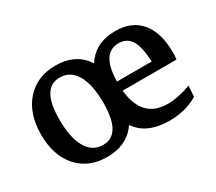

<svg xmlns="http://www.w3.org/2000/svg" viewBox="-81 -530 785 697"><g transform="rotate(-30 311.5 -182.0)"><path d="M199.2 8.8Q121.6 8.8 75.9 -42.5Q30.3 -93.8 30.3 -181.2Q30.3 -269 76.4 -321Q122.6 -373 200.7 -373Q275.9 -373 316.2 -323.7Q356.4 -274.4 356.4 -182.6Q356.4 -90.3 315.7 -40.8Q274.9 8.8 199.2 8.8ZM461.4 7.8Q377 7.8 335.9 -37.8Q294.9 -83.5 294.9 -176.8Q294.9 -271.5 335.2 -322.3Q375.5 -373 450.7 -373Q520 -373 557.1 -328.4Q594.2 -283.7 594.2 -200.2Q594.2 -192.9 593.8 -185.8Q593.3 -178.7 592.3 -171.9L511.2 -187Q511.2 -261.7 494.4 -295.2Q477.5 -328.6 439.5 -328.6Q365.2 -328.6 365.2 -204.6Q365.2 -48.3 485.8 -48.3Q529.3 -48.3 583 -68.4L579.6 -22.9Q554.2 -7.8 525.1 0Q496.1 7.8 461.4 7.8ZM207.5 -36.6Q284.2 -36.6 284.2 -168.5Q284.2 -245.1 260.3 -286.4Q236.3 -327.6 191.9 -327.6Q115.2 -327.6 115.2 -195.8Q115.2 -119.1 139.2 -77.9Q163.1 -36.6 207.5 -36.6ZM313 -171.9V-210.9H584.5L592.3 -171.9Z"/></g></svg>

Font: Markazi Text
Style: Regular
Weight: 400
Designer: Borna Izadpanah (Arabic designer), Fiona Ross (Arabic design director) and Florian Runge (Latin designer)
Foundry: Borna Izadpanah and Florian Runge
Version: Version 1.000